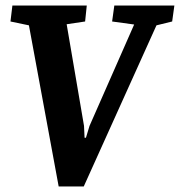

<svg xmlns="http://www.w3.org/2000/svg" viewBox="-20 -668 653 697"><path d="M193 9 85 -576 18 -590 25 -648H295L289 -590L222 -580L285 -211L287 -168H292L305 -211L467 -579L387 -590L395 -648H613L605 -590L548 -576L284 9Z"/></svg>

Font: Faustina
Style: Bold Italic
Weight: 700
Italic angle: -8°
Designer: Alfonso Garcia
Foundry: http://www.omnibus-type.com
Version: Version 1.200